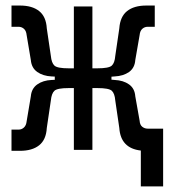

<svg xmlns="http://www.w3.org/2000/svg" viewBox="-20 -541 626 693"><path d="M21.5 3.4V-73.2H47.4Q58.1 -73.2 66.4 -80.8Q74.7 -88.4 76.2 -103.5L91.3 -193.4Q93.8 -221.7 114.5 -236.3Q135.3 -251 166.5 -252.4L177.7 -252.9V-264.6L166.5 -265.1Q135.3 -266.6 114.5 -281.2Q93.8 -295.9 91.3 -324.2L76.2 -414.1Q74.7 -429.7 66.4 -437Q58.1 -444.3 47.4 -444.3H21.5V-521H52.2Q96.2 -521 121.3 -501Q146.5 -481 148.9 -438.5L163.6 -338.9Q166 -314 176.5 -304.2Q187 -294.4 228 -294.4H246.6V-517.6H313.5V-294.4H331.5Q373 -294.4 383.5 -304.2Q394 -314 396 -338.9L410.6 -438.5Q413.6 -481 438.7 -501Q463.9 -521 507.8 -521H538.6V-444.3H512.7Q502 -444.3 493.7 -437Q485.4 -429.7 483.9 -414.1L468.3 -324.2Q466.3 -295.9 445.8 -281.2Q425.3 -266.6 393.6 -265.1L382.3 -264.2V-253.4L393.6 -252.4Q425.3 -251 445.8 -236.3Q466.3 -221.7 468.3 -193.4L483.9 -105.5Q484.9 -90.3 493.4 -83.5Q502 -76.7 512.7 -76.7H568.8V131.8H488.3V2.4Q415.5 -5.9 410.6 -79.1L396 -178.7Q394 -203.6 383.5 -213.4Q373 -223.1 331.5 -223.1H313.5V0H246.6V-223.1H228Q187 -223.1 176.5 -213.4Q166 -203.6 163.6 -178.7L148.9 -79.1Q146.5 -36.6 121.3 -16.6Q96.2 3.4 52.2 3.4Z"/></svg>

Font: Cascadia Mono SemiLight
Style: Regular
Weight: 350
Monospace: yes
Designer: Aaron Bell
Foundry: Saja Typeworks
Version: Version 2404.023; ttfautohint (v1.8.4)